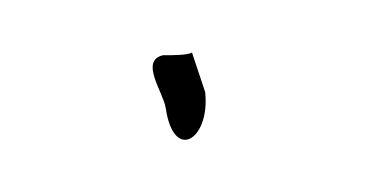

<svg xmlns="http://www.w3.org/2000/svg" viewBox="-20 -340 144 73"><path d="M42 -319C33 -317 42 -305 43 -299C46 -278 60 -287 58 -305L53 -320C51 -319 46 -319 42 -319Z"/></svg>

Font: Stray Cat
Style: ExLtCn
Weight: 200
Version: Version 1.0